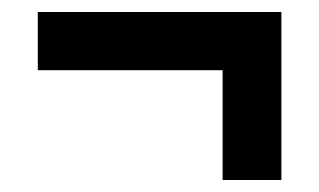

<svg xmlns="http://www.w3.org/2000/svg" viewBox="-20 -521 532 320"><path d="M351 -221V-404H43V-501H449V-221Z"/></svg>

Font: Big Shoulders Display ExtraBold
Style: Regular
Weight: 800
Designer: Patric King
Foundry: XO Type Co
Version: Version 1.000; ttfautohint (v1.8.2)